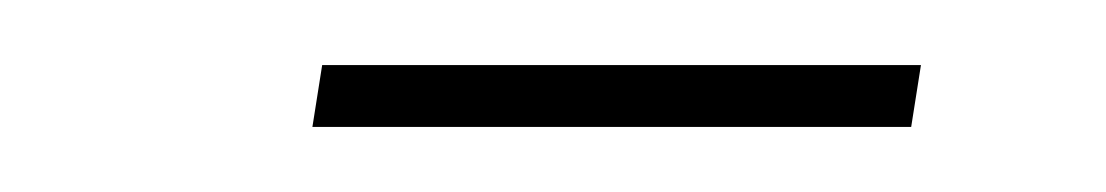

<svg xmlns="http://www.w3.org/2000/svg" viewBox="-20 -222 340 59"><path d="M263 -202 260 -183H76L79 -202Z"/></svg>

Font: Josefin Sans Thin
Style: Italic
Weight: 200
Italic angle: -7°
Designer: Santiago Orozco
Foundry: Typemade
Version: Version 2.000